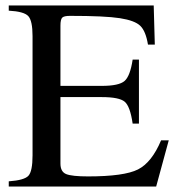

<svg xmlns="http://www.w3.org/2000/svg" viewBox="-20 -682 651 702"><path d="M597 -169 551 0H12V-19Q69 -23 84 -39.5Q99 -56 99 -114V-550Q99 -606 83.5 -623Q68 -640 12 -643V-662H542L546 -519H521Q513 -568 493 -587.5Q473 -607 418.5 -615.5Q364 -624 236 -624Q214 -624 207.5 -617.5Q201 -611 201 -588V-368H352Q415 -368 435.5 -386Q456 -404 465 -464H488V-230H465Q456 -293 436 -310Q416 -327 352 -327H201V-84Q201 -54 222 -45.5Q243 -37 302 -37Q434 -37 484.5 -62.5Q535 -88 569 -169Z"/></svg>

Font: STIX MathJax Main
Style: Regular
Weight: 400
Designer: MicroPress Inc., with final additions and corrections provided by Coen Hoffman, Elsevier (retired)
Version: Version 1.1.1